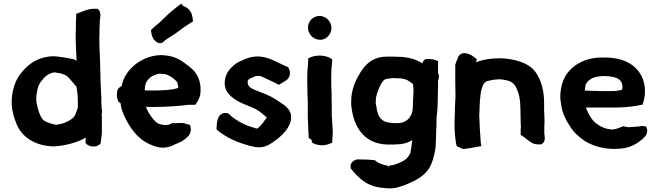

<svg xmlns="http://www.w3.org/2000/svg" viewBox="-20 -803 3601 1048"><path d="M44 -232C45 -215 48 -196 52 -180L59 -157V-156C62 -149 64 -144 66 -138C92 -57 172 -4 278 -4H279C348 -10 402 -26 449 -52C449 -48 447 -40 447 -35V-23L450 -19C466 0 508 3 526 -17L529 -20C531 -28 531 -37 532 -45C533 -54 536 -66 536 -80V-165C535 -168 535 -171 535 -177V-180C538 -189 538 -197 535 -208V-212C534 -218 534 -226 534 -233V-235C533 -240 533 -244 533 -251V-274C531 -315 528 -357 528 -397C528 -406 528 -415 527 -427C527 -483 522 -539 522 -595C523 -608 523 -624 523 -637C523 -656 525 -672 525 -693C526 -705 535 -733 517 -751L513 -755H507C463 -758 431 -740 406 -731L396 -728V-718C395 -696 394 -676 394 -653C394 -640 394 -626 393 -614V-613C393 -565 396 -518 398 -471C397 -471 388 -477 385 -479C363 -484 341 -488 318 -491L297 -494C289 -495 282 -495 276 -496H274C268 -496 259 -496 252 -495C179 -486 137 -454 99 -409C66 -371 48 -320 44 -260ZM178 -259V-266C178 -270 179 -295 182 -298V-300C185 -324 192 -343 204 -358C223 -384 245 -405 280 -408C288 -406 296 -404 306 -404C317 -401 327 -398 339 -392C343 -390 347 -386 354 -380C363 -368 375 -357 383 -347C385 -344 389 -337 397 -332C400 -315 402 -297 404 -280C404 -272 404 -262 405 -252V-215C400 -202 396 -189 392 -180C383 -157 362 -146 334 -133C323 -129 310 -126 296 -123H291L288 -122H284C255 -129 222 -138 211 -154C195 -176 186 -208 179 -245C179 -248 179 -252 178 -259Z M618 -277C619 -265 623 -258 626 -248L628 -247C631 -244 634 -242 638 -240C639 -231 641 -218 644 -208C659 -157 702 -82 745 -49C764 -32 787 -18 816 -8C857 9 898 6 937 -16C962 -25 985 -37 1005 -57C1026 -78 1024 -103 1016 -122C1001 -124 990 -130 975 -132H973L948 -131H947C937 -130 929 -130 921 -132C899 -115 866 -120 845 -128C824 -137 790 -183 776 -220C783 -220 794 -219 806 -219C876 -219 948 -223 1010 -231H1046L1050 -237C1074 -269 1078 -297 1073 -341C1064 -395 1039 -422 998 -451C957 -484 920 -500 863 -502H852C798 -500 743 -474 710 -444C677 -414 654 -383 644 -333C633 -329 619 -317 619 -298C619 -294 618 -287 618 -279ZM770 -310V-316C772 -346 779 -360 797 -378C806 -386 834 -400 854 -401C856 -401 863 -400 864 -400C887 -399 897 -395 921 -379C933 -370 941 -362 946 -356C948 -352 953 -336 953 -323C918 -311 861 -309 815 -309C795 -309 784 -309 770 -310ZM804 -639C807 -614 810 -587 841 -570L844 -568H851C859 -566 872 -570 877 -580C898 -596 921 -608 946 -626C974 -648 997 -664 1025 -681L1034 -687L1032 -697C1031 -705 1031 -723 1018 -742C1007 -760 989 -767 978 -771L970 -783L957 -774C925 -750 898 -726 868 -697H867V-696C852 -680 838 -669 824 -658C818 -652 811 -645 804 -639Z M1162 -97 1167 -92C1214 -53 1273 -26 1337 -9V-8H1338C1357 -4 1383 4 1409 0C1436 -3 1461 -20 1477 -32C1504 -51 1532 -75 1550 -104C1559 -120 1567 -134 1569 -155V-158C1573 -199 1541 -224 1514 -241C1498 -253 1478 -264 1462 -274L1461 -275H1460C1444 -283 1430 -289 1415 -295C1370 -314 1332 -320 1332 -354V-355C1330 -367 1339 -372 1358 -380L1359 -381H1360C1367 -385 1376 -389 1388 -389C1404 -389 1413 -383 1431 -375C1451 -364 1478 -355 1501 -340C1516 -347 1526 -354 1538 -362C1565 -376 1570 -413 1552 -437C1539 -441 1531 -447 1514 -454C1478 -470 1444 -492 1391 -495H1390C1362 -495 1337 -489 1317 -480C1291 -469 1267 -460 1246 -437C1217 -411 1204 -374 1207 -341C1209 -311 1227 -287 1250 -270C1288 -238 1348 -224 1382 -204V-203H1383C1401 -194 1418 -175 1436 -163C1436 -161 1429 -150 1423 -144V-143C1415 -132 1409 -124 1399 -114C1389 -104 1387 -100 1379 -102C1368 -104 1355 -110 1340 -114C1316 -123 1291 -134 1262 -154C1248 -164 1236 -174 1226 -184L1221 -185C1187 -193 1172 -167 1167 -147C1163 -131 1163 -114 1162 -103Z M1657 -371C1657 -351 1658 -314 1658 -295C1658 -288 1658 -282 1659 -273C1659 -268 1659 -261 1660 -253V-170C1660 -162 1660 -154 1661 -144C1661 -130 1663 -104 1663 -91V-90C1664 -80 1665 -66 1665 -57V-50L1680 -40C1680 -39 1682 -36 1682 -33V-25C1697 -17 1715 -10 1737 -10C1761 -10 1778 -17 1794 -25V-41C1794 -51 1796 -60 1796 -72V-87C1796 -99 1795 -110 1794 -122L1793 -145V-146C1792 -155 1791 -162 1791 -168V-221C1791 -236 1790 -254 1790 -267V-289C1788 -314 1788 -354 1788 -382C1788 -396 1789 -413 1789 -427C1790 -437 1793 -456 1793 -471V-479L1786 -484C1757 -503 1704 -505 1670 -488L1662 -484V-466C1662 -463 1661 -457 1661 -448C1658 -426 1657 -397 1657 -371ZM1661 -652C1661 -617 1690 -587 1725 -586H1734C1766 -590 1789 -619 1789 -651C1789 -686 1759 -716 1724 -716C1689 -716 1661 -687 1661 -652Z M1894 113V116L1896 118C1926 156 1967 198 2020 213C2044 221 2071 223 2095 225H2096C2107 225 2118 225 2129 224C2150 222 2167 214 2181 210H2183C2236 188 2291 166 2324 113C2340 85 2348 53 2355 18L2358 -5V-6C2358 -11 2359 -20 2359 -29C2359 -38 2360 -48 2360 -57C2360 -68 2361 -79 2361 -91C2361 -98 2361 -105 2362 -109V-111C2362 -126 2363 -141 2363 -157V-166C2363 -169 2364 -172 2365 -177V-178L2367 -200C2368 -214 2369 -230 2369 -245C2369 -272 2371 -309 2371 -338V-364C2378 -377 2377 -392 2371 -405V-469C2358 -476 2343 -481 2324 -481H2313C2296 -482 2288 -469 2286 -457C2250 -480 2205 -493 2151 -493C2144 -493 2138 -493 2132 -494H2093C2023 -494 1984 -461 1956 -421C1947 -409 1941 -396 1934 -385C1913 -348 1897 -301 1897 -250C1896 -241 1897 -230 1898 -222C1910 -113 1965 -18 2094 -14H2126C2132 -14 2137 -14 2144 -15C2150 -15 2158 -16 2163 -16H2165C2189 -19 2211 -26 2230 -38C2230 -34 2229 -33 2229 -29C2227 -10 2225 8 2221 25V27C2220 35 2216 40 2208 52C2193 74 2164 85 2130 97C2121 99 2112 100 2102 102H2101C2099 118 2100 118 2098 102H2097C2070 97 2042 86 2031 75L2027 72C2012 69 1995 70 1984 68H1982C1968 68 1954 68 1940 67C1914 64 1887 88 1894 113ZM2031 -239V-251C2031 -278 2040 -302 2051 -326C2057 -340 2062 -351 2072 -361C2081 -374 2093 -373 2127 -377C2128 -377 2135 -376 2137 -376H2147C2155 -376 2161 -375 2171 -375C2179 -374 2193 -370 2201 -367L2217 -357C2222 -353 2229 -349 2234 -344C2235 -339 2235 -335 2236 -329C2239 -307 2235 -285 2235 -258C2234 -252 2234 -247 2234 -244V-230C2234 -227 2233 -222 2233 -217C2233 -169 2203 -134 2157 -131H2131C2129 -131 2127 -132 2119 -132C2116 -132 2110 -133 2109 -133L2107 -134H2106C2074 -136 2054 -154 2044 -180C2041 -191 2036 -203 2036 -210V-213C2034 -222 2032 -231 2031 -239Z M2461 -136C2461 -89 2463 -43 2473 -5L2495 5C2500 8 2508 12 2520 9C2543 7 2574 0 2592 -3L2607 -5L2605 -20C2604 -28 2603 -35 2603 -41V-42C2600 -85 2597 -129 2596 -172V-182C2597 -187 2597 -193 2597 -196C2597 -206 2598 -217 2598 -229V-232L2599 -235V-248C2599 -249 2600 -258 2600 -258C2604 -303 2610 -345 2635 -359C2657 -365 2680 -370 2706 -370C2715 -370 2720 -370 2727 -368H2728L2743 -365C2766 -361 2779 -352 2790 -338C2807 -311 2820 -271 2820 -220V-218C2821 -210 2821 -201 2821 -193C2821 -172 2822 -153 2822 -134V-132C2823 -127 2823 -121 2823 -115C2823 -109 2823 -102 2822 -97V-68L2859 -40C2872 -31 2889 -13 2922 -15H2935L2939 -18C2961 -33 2952 -61 2951 -74V-115C2952 -122 2952 -129 2952 -134V-149C2952 -166 2951 -181 2950 -199V-241C2950 -309 2934 -364 2905 -407C2882 -440 2847 -459 2804 -471V-472H2803C2776 -478 2744 -485 2707 -485C2697 -485 2689 -484 2682 -484C2651 -483 2621 -477 2597 -470C2591 -469 2585 -466 2579 -462C2579 -469 2581 -473 2583 -479L2575 -486C2564 -495 2547 -509 2523 -512C2499 -517 2481 -501 2478 -483C2474 -475 2468 -462 2465 -450V-361C2465 -334 2466 -310 2466 -283V-265L2465 -256V-255C2465 -242 2463 -227 2463 -211V-191C2463 -174 2461 -155 2461 -136Z M3042 -238C3045 -215 3051 -188 3062 -166C3065 -159 3068 -153 3071 -147L3072 -146V-145C3089 -117 3106 -85 3135 -63C3139 -60 3140 -57 3148 -51C3200 -7 3286 20 3385 6C3427 0 3465 -24 3490 -47C3495 -52 3504 -59 3509 -71C3516 -90 3512 -100 3507 -112C3497 -114 3489 -117 3476 -114C3461 -111 3453 -112 3431 -110H3429C3417 -108 3416 -108 3401 -110L3383 -114C3365 -107 3339 -96 3320 -96C3288 -98 3255 -112 3237 -128H3236L3235 -129C3211 -146 3193 -178 3180 -211C3179 -213 3179 -214 3178 -217C3182 -216 3188 -216 3195 -216H3336C3392 -216 3442 -222 3488 -232L3490 -240C3507 -292 3505 -357 3471 -406C3433 -462 3368 -487 3292 -489H3255C3162 -486 3081 -437 3053 -359V-358L3052 -357C3050 -349 3047 -342 3045 -332L3042 -317C3037 -292 3037 -263 3042 -238ZM3172 -309C3172 -316 3174 -325 3175 -330V-333C3175 -334 3175 -335 3176 -339C3187 -365 3213 -382 3251 -386C3255 -387 3262 -387 3271 -388H3275C3315 -388 3346 -381 3362 -367C3376 -355 3381 -330 3375 -313C3360 -309 3345 -306 3326 -306H3258C3250 -306 3244 -306 3237 -307H3215C3202 -307 3191 -308 3177 -309Z"/></svg>

Font: Hussar Pisanka
Style: Bd
Weight: 700
Designer: Robert Jablonski
Foundry: Cannot Into Space Fonts
Version: Version 1.070